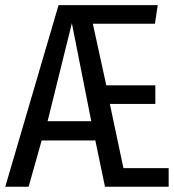

<svg xmlns="http://www.w3.org/2000/svg" viewBox="-32 -708 660 728"><path d="M329.5 -175.5H126L76.5 0H-12L190 -688.5H566L555.5 -618H320L371 -384.5H557V-314H384.5L436 -70.5H607.5V0H366ZM148.5 -248.5H314L240.5 -620Z"/></svg>

Font: Fira Code Light
Style: Regular
Weight: 400
Monospace: yes
Version: Version 5.002